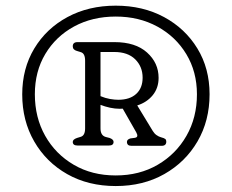

<svg xmlns="http://www.w3.org/2000/svg" viewBox="-20 -774 798 661"><path d="M378.5 -133.5Q284 -133.5 211.5 -174.5Q139 -215.5 97.8 -287Q56.5 -358.5 56.5 -449Q56.5 -538 98 -607Q139.5 -676 212.2 -715.2Q285 -754.5 378.5 -754.5Q472 -754.5 544.8 -715.2Q617.5 -676 659.5 -607.2Q701.5 -538.5 701.5 -449.5Q701.5 -358.5 660 -287.2Q618.5 -216 545.8 -174.8Q473 -133.5 378.5 -133.5ZM378.5 -170Q460 -170 523 -206.8Q586 -243.5 622 -306.5Q658 -369.5 658 -449.5Q658 -527 621.5 -587.5Q585 -648 521.8 -682.5Q458.5 -717 378.5 -717Q298 -717 235 -682.8Q172 -648.5 136 -588.2Q100 -528 100 -449.5Q100 -369.5 135.5 -306.5Q171 -243.5 233.8 -206.8Q296.5 -170 378.5 -170ZM526 -506Q526 -471 505.8 -446.2Q485.5 -421.5 452.5 -411L506 -323Q511.5 -314 519 -308.8Q526.5 -303.5 534 -301.5Q545.5 -298.5 549 -295.5Q552.5 -292.5 552.5 -286.5Q552.5 -272 536.5 -272H432.5Q417 -272 417 -285.5Q417 -294 429 -297.5L444 -299.5Q458.5 -301.5 449 -318.5L402.5 -400Q397.5 -399.5 392.5 -399.5Q376 -399.5 358.8 -403.2Q341.5 -407 326 -413V-332Q326 -307.5 344 -302.5L357.5 -299Q371 -294 371 -285.5Q371 -273 355 -273H247Q230.5 -273 230.5 -285.5Q230.5 -294 245 -299L258 -303Q273 -307.5 273 -332V-565Q273 -590.5 258 -594.5L245 -598.5Q230.5 -602.5 230.5 -614.5Q230.5 -629 247 -629H374Q446.5 -629 486.2 -593.2Q526 -557.5 526 -506ZM326 -595V-443Q342.5 -436 358.8 -433.2Q375 -430.5 387 -430.5Q427 -430.5 449 -450.8Q471 -471 471 -506.5Q471 -544.5 445.5 -569.8Q420 -595 373.5 -595Z"/></svg>

Font: Fraunces 9pt SuperSoft Light
Style: Regular
Weight: 300
Version: Version 1.000;[b76b70a41]